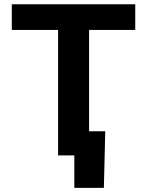

<svg xmlns="http://www.w3.org/2000/svg" viewBox="-20 -748 708 924"><path d="M36.8 -603.8V-727.5H630.9V-603.8H408.7V0H259.5V-603.8ZM337.7 156.2V0H295.6V-116.4H486.5L479.9 156.2Z"/></svg>

Font: Adwaita Sans
Style: Regular
Weight: 400
Designer: Rasmus Andersson
Foundry: rsms
Version: Version 4.001;git-9221beed3